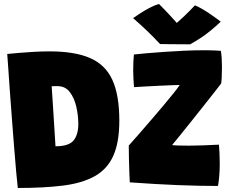

<svg xmlns="http://www.w3.org/2000/svg" viewBox="-20 -918 1161 955"><path d="M68.5 17Q65.5 -9.5 60.5 -63.2Q55.5 -117 50.2 -186Q45 -255 39.2 -328.2Q33.5 -401.5 28.8 -468Q24 -534.5 20.8 -582.8Q17.5 -631 16 -649.5Q40 -652 75 -655Q110 -658 149.5 -660.2Q189 -662.5 225.5 -662.5Q352 -662.5 428.2 -629.2Q504.5 -596 539 -520.5Q573.5 -445 573.5 -318Q573.5 -209.5 543.5 -143Q513.5 -76.5 451.5 -41.8Q389.5 -7 294.2 5Q199 17 68.5 17ZM256 -190.5Q323 -190.5 346.2 -219.8Q369.5 -249 369.5 -301Q369.5 -344 359.5 -387.5Q349.5 -431 327 -460.2Q304.5 -489.5 266.5 -489.5Q259 -489.5 250.5 -489.5Q242 -489.5 237 -489Q240 -448 243.2 -394.8Q246.5 -341.5 250 -287.8Q253.5 -234 256 -190.5ZM1064 7Q975.5 7 866.2 2.8Q757 -1.5 625.5 -11Q624.5 -30.5 623.2 -65Q622 -99.5 621.2 -135.5Q620.5 -171.5 620.5 -194Q641.5 -217.5 671.2 -251.5Q701 -285.5 733 -322.8Q765 -360 794.5 -395Q824 -430 845.2 -456.8Q866.5 -483.5 874 -495.5Q862 -495.5 834.8 -494.2Q807.5 -493 773.2 -491.5Q739 -490 705.2 -488Q671.5 -486 646.5 -484.5Q645 -500.5 643.8 -523.8Q642.5 -547 642.5 -567.5Q642.5 -591 643.5 -612Q644.5 -633 646 -647Q667 -649.5 707.5 -653Q748 -656.5 798 -660Q848 -663.5 898 -665.8Q948 -668 988 -668Q1001 -668 1019.2 -667.8Q1037.5 -667.5 1054 -666.8Q1070.5 -666 1078.5 -665Q1081.5 -649.5 1082.8 -627.2Q1084 -605 1084 -583Q1084 -555.5 1082.8 -532.8Q1081.5 -510 1080 -502.5Q1067.5 -486.5 1043.8 -456Q1020 -425.5 990.2 -388.2Q960.5 -351 930.8 -313.5Q901 -276 875.8 -245Q850.5 -214 836 -196.5Q845.5 -195 867.5 -194.2Q889.5 -193.5 920 -193.5Q952.5 -193.5 991 -195Q1029.5 -196.5 1069 -198.5Q1070.5 -183 1071.8 -156Q1073 -129 1073 -101Q1073 -67.5 1070 -36.2Q1067 -5 1064 7ZM949.5 -891.5Q965 -885.5 985.5 -873.5Q1006 -861.5 1025.8 -848Q1045.5 -834.5 1060 -823.8Q1074.5 -813 1078 -810Q1022 -758 981.5 -731.5Q941 -705 925 -697.5Q912.5 -697.5 884.5 -697.8Q856.5 -698 826 -698.2Q795.5 -698.5 776 -699Q743.5 -734 711.2 -764.8Q679 -795.5 642 -828Q655 -837 677.2 -851.5Q699.5 -866 724.5 -879.2Q749.5 -892.5 771 -898Q801.5 -867.5 824.8 -842.2Q848 -817 859.5 -804Q871.5 -814 898.8 -840Q926 -866 949.5 -891.5Z"/></svg>

Font: Grandstander Black
Style: Regular
Weight: 900
Designer: Tyler Finck
Foundry: Etcetera Type Co
Version: Version 1.200; ttfautohint (v1.8.3)